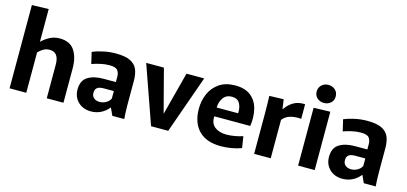

<svg xmlns="http://www.w3.org/2000/svg" viewBox="-65 -1204 3532 1666"><g transform="rotate(15 1700.5 -370.5)"><path d="M58 -748 208 -752V-459H209Q242 -491 281.5 -511Q321 -531 368 -531Q459 -531 500.5 -470Q542 -409 542 -308V0H392V-302Q392 -413 309 -413Q275 -413 249.5 -396.5Q224 -380 208 -363V0H58Z M791 11Q719 11 674.5 -32.5Q630 -76 630 -143Q630 -224 683.5 -257.5Q737 -291 824 -291H935V-339Q935 -373 918 -395.5Q901 -418 845 -418Q802 -418 760.5 -408Q719 -398 688 -387L664 -490Q701 -506 757.5 -518.5Q814 -531 871 -531Q956 -531 1002 -508.5Q1048 -486 1065.5 -444Q1083 -402 1083 -343V-123Q1083 -92 1084.5 -58Q1086 -24 1088 0H981L951 -66H949Q919 -29 878.5 -9Q838 11 791 11ZM843 -88Q872 -88 899.5 -103.5Q927 -119 938 -144V-211H848Q831 -211 813.5 -207.5Q796 -204 783.5 -191Q771 -178 771 -151Q771 -121 791 -104.5Q811 -88 843 -88Z M1146 -520H1305L1406 -134H1407L1508 -520H1667L1483 0H1329Z M1958 11Q1826 11 1758 -59.5Q1690 -130 1690 -255Q1690 -328 1718 -391Q1746 -454 1802.5 -492.5Q1859 -531 1946 -531Q2034 -531 2085.5 -489.5Q2137 -448 2154.5 -378Q2172 -308 2160 -225H1837Q1833 -162 1872.5 -130.5Q1912 -99 1979 -99Q2017 -99 2056.5 -106.5Q2096 -114 2125 -124L2141 -21Q2101 -6 2052.5 2.5Q2004 11 1958 11ZM1941 -429Q1891 -429 1864.5 -392Q1838 -355 1837 -304H2029Q2030 -308 2030 -311.5Q2030 -315 2030 -318Q2030 -364 2010 -396.5Q1990 -429 1941 -429Z M2255 0V-357Q2255 -410 2254 -448Q2253 -486 2252 -520L2380 -524L2392 -439H2395Q2423 -482 2466.5 -508Q2510 -534 2571 -530V-399Q2521 -404 2476.5 -392.5Q2432 -381 2404 -345V0Z M2724 -583Q2689 -583 2664 -605Q2639 -627 2639 -663Q2639 -700 2664 -722.5Q2689 -745 2724 -745Q2760 -745 2785 -722.5Q2810 -700 2810 -663Q2810 -627 2785 -605Q2760 -583 2724 -583ZM2650 -520 2799 -524V0H2650Z M3050 11Q2978 11 2933.5 -32.5Q2889 -76 2889 -143Q2889 -224 2942.5 -257.5Q2996 -291 3083 -291H3194V-339Q3194 -373 3177 -395.5Q3160 -418 3104 -418Q3061 -418 3019.5 -408Q2978 -398 2947 -387L2923 -490Q2960 -506 3016.5 -518.5Q3073 -531 3130 -531Q3215 -531 3261 -508.5Q3307 -486 3324.5 -444Q3342 -402 3342 -343V-123Q3342 -92 3343.5 -58Q3345 -24 3347 0H3240L3210 -66H3208Q3178 -29 3137.5 -9Q3097 11 3050 11ZM3102 -88Q3131 -88 3158.5 -103.5Q3186 -119 3197 -144V-211H3107Q3090 -211 3072.5 -207.5Q3055 -204 3042.5 -191Q3030 -178 3030 -151Q3030 -121 3050 -104.5Q3070 -88 3102 -88Z"/></g></svg>

Font: Murecho SemiBold
Style: Regular
Weight: 600
Designer: Neil Summerour
Foundry: Positype
Version: Version 1.010; ttfautohint (v1.8.3)